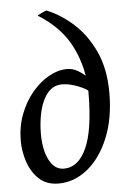

<svg xmlns="http://www.w3.org/2000/svg" viewBox="-53 -749 537 808"><g transform="rotate(-5 216.0 -345.0)"><path d="M18.6 -172.9Q18.6 -231.9 38.1 -283.7Q57.6 -335.4 90.1 -374.3Q122.6 -413.1 161.6 -435.1Q200.7 -457 239.3 -457Q269.5 -457 301 -433.3Q332.5 -409.7 352.5 -383.8L340.3 -342.8Q315.9 -366.2 278.8 -380.4Q241.7 -394.5 212.9 -394.5Q175.8 -394.5 152.1 -366.7Q128.4 -338.9 116.9 -293Q105.5 -247.1 105.5 -192.4Q105.5 -150.9 115 -116.5Q124.5 -82 143.3 -61.3Q162.1 -40.5 189.9 -40.5Q251 -40.5 285.6 -117.2Q320.3 -193.8 320.3 -354Q320.3 -451.7 276.9 -541.5Q233.4 -631.3 134.8 -691.9Q143.1 -696.3 154.5 -701.9Q166 -707.5 173.8 -710Q233.4 -686 286.9 -637.7Q340.3 -589.4 374 -515.9Q407.7 -442.4 407.7 -342.3Q407.7 -233.4 374 -151.9Q340.3 -70.3 284.4 -25.1Q228.5 20 162.1 20Q111.3 20 79.6 -9.8Q47.9 -39.6 33.2 -84Q18.6 -128.4 18.6 -172.9Z"/></g></svg>

Font: Gentium Book Plus
Style: Italic
Weight: 400
Italic angle: -8°
Designer: Victor Gaultney, Annie Olsen, Iska Routamaa, Becca Hirsbrunner
Foundry: SIL International
Version: Version 6.101